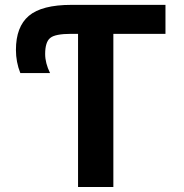

<svg xmlns="http://www.w3.org/2000/svg" viewBox="-20 -750 737 770"><path d="M293 -614.3H265.6Q201.2 -614.3 181.2 -597.7Q161.1 -581.1 161.1 -533.2Q161.1 -497.1 180.7 -457H61.5Q43.9 -501 43.9 -549.8Q43.9 -642.6 95.7 -686.5Q147.5 -730.5 266.6 -730.5H643.6V-614.3H434.6V0H293Z"/></svg>

Font: Mgen+ 1c bold
Style: Bold
Weight: 700
Designer: [Source Han Sans]
Ryoko NISHIZUKA  (kana & ideographs); Paul D. Hunt (Latin, Greek & Cyrillic); Wenlong ZHANG  (bopomofo
Version: Version 1.059.20150602